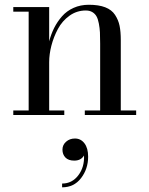

<svg xmlns="http://www.w3.org/2000/svg" viewBox="-20 -490 635 818"><path d="M36.6 -19.5H102.1V-440.4H36.6V-460H189.5V-314Q197.8 -345.2 210.9 -371.3Q224.1 -397.5 244.1 -420.4Q264.2 -443.4 293.5 -456.5Q322.8 -469.7 358.4 -469.7Q400.4 -469.7 428.2 -459Q456.1 -448.2 470.2 -426.5Q484.4 -404.8 489.5 -379.9Q494.6 -355 494.6 -319.3V-19.5H560.1V0H341.3V-19.5H406.7V-304.7Q406.7 -333 405.8 -351.8Q404.8 -370.6 401.1 -389.9Q397.5 -409.2 391.1 -420.4Q384.8 -431.6 373.3 -438.5Q361.8 -445.3 345.7 -445.3Q307.1 -445.3 276.1 -423.1Q245.1 -400.9 226.8 -366.7Q208.5 -332.5 199 -295.7Q189.5 -258.8 189.5 -224.6V-19.5H253.9V0H36.6ZM246.1 147.5Q246.1 127.4 261.5 113.8Q276.9 100.1 299.3 100.1Q324.2 100.1 339.8 120.6Q355.5 141.1 355.5 177.7Q355.5 229.5 325.4 268.8Q295.4 308.1 244.6 308.1V292Q287.1 292 313.7 256.8Q340.3 221.7 337.9 172.4Q325.2 194.3 296.4 194.3Q271.5 194.3 258.8 181.2Q246.1 168 246.1 147.5Z"/></svg>

Font: Bodoni* 11pt
Style: Regular
Weight: 400
Version: Version 2.3